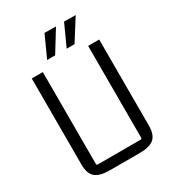

<svg xmlns="http://www.w3.org/2000/svg" viewBox="-196 -923 938 1038"><g transform="rotate(-30 273.5 -404.0)"><path d="M185 -680 246 -814 317 -813 235 -680ZM307 -680 368 -814 440 -813 356 -680ZM368 6H179Q118 6 90.5 -17.5Q63 -41 63 -98V-635H132V-63Q132 -54 141 -54H407Q415 -54 415 -63V-635H484V-98Q484 -41 456.5 -17.5Q429 6 368 6Z"/></g></svg>

Font: Gemunu Libre Light
Style: Regular
Weight: 300
Designer: Puspanada Ekanayake, Sola Matas, Pathum Egodawatta, Kosala Senevirathne
Foundry: mooniak
Version: Version 1.100